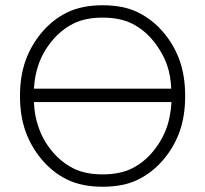

<svg xmlns="http://www.w3.org/2000/svg" viewBox="-20 -705 780 730"><path d="M370 5Q292 5 237 -21.5Q182 -48 140.5 -96.5Q99 -145 77.5 -204.5Q56 -264 56 -340Q56 -416 77.5 -475.5Q99 -535 140.5 -583.5Q182 -632 237 -658.5Q292 -685 370 -685Q449 -685 503.5 -658.5Q558 -632 599.5 -584Q641 -536 662.5 -476.5Q684 -417 684 -340Q684 -263 662.5 -203.5Q641 -144 599.5 -96Q558 -48 503.5 -21.5Q449 5 370 5ZM631 -368Q629 -418 615 -458Q597 -508 562.5 -550Q528 -592 482.5 -615Q437 -638 370 -638Q304 -638 258.5 -615Q213 -592 178 -550Q143 -508 126 -458Q112 -418 109 -368ZM370 -42Q437 -42 482.5 -65Q528 -88 562.5 -130Q597 -172 615 -223Q629 -265 632 -317H109Q111 -265 126 -223Q143 -172 178 -130Q213 -88 258.5 -65Q304 -42 370 -42Z"/></svg>

Font: Montserrat Z Light
Style: Regular
Weight: 300
Designer: Julieta Ulanovsky
Foundry: Julieta Ulanovsky
Version: Version 8.000